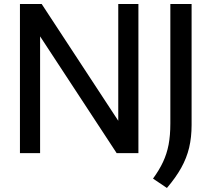

<svg xmlns="http://www.w3.org/2000/svg" viewBox="-20 -760 1050 953"><path d="M79 0V-740H187L567 -160.5V-740H667V0H559L179 -579.5V0ZM808.5 173 739.5 126.5Q770.5 84 789.2 44Q808 4 816.8 -41.8Q825.5 -87.5 825.5 -146.5V-740H931V-139.5Q931 -78.5 918.8 -27Q906.5 24.5 879.5 73Q852.5 121.5 808.5 173Z"/></svg>

Font: Encode Sans Md
Style: Regular
Weight: 500
Designer: Multiple Designers
Foundry: Impallari Type
Version: Version 3.002; ttfautohint (v1.8.3) -l 8 -r 50 -G 200 -x 14 